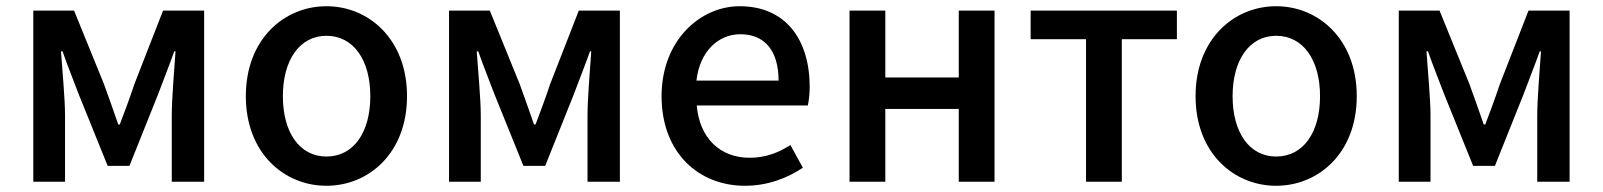

<svg xmlns="http://www.w3.org/2000/svg" viewBox="-20 -584 5150 617"><path d="M87 0H189V-214C189 -266 180 -360 176 -419H181C196 -375 217 -324 233 -281L326 -51H396L488 -281C504 -324 524 -374 540 -419H544C540 -360 532 -266 532 -214V0H636V-550H504L412 -314C397 -269 381 -226 365 -184H360C346 -226 330 -269 314 -314L218 -550H87Z M1029 13C1165 13 1288 -92 1288 -275C1288 -458 1165 -564 1029 -564C893 -564 770 -458 770 -275C770 -92 893 13 1029 13ZM1029 -81C943 -81 889 -158 889 -275C889 -391 943 -469 1029 -469C1116 -469 1170 -391 1170 -275C1170 -158 1116 -81 1029 -81Z M1423 0H1525V-214C1525 -266 1516 -360 1512 -419H1517C1532 -375 1553 -324 1569 -281L1662 -51H1732L1824 -281C1840 -324 1860 -374 1876 -419H1880C1876 -360 1868 -266 1868 -214V0H1972V-550H1840L1748 -314C1733 -269 1717 -226 1701 -184H1696C1682 -226 1666 -269 1650 -314L1554 -550H1423Z M2374 13C2446 13 2509 -11 2560 -45L2520 -118C2480 -92 2438 -77 2389 -77C2294 -77 2228 -140 2219 -245H2576C2579 -259 2582 -281 2582 -304C2582 -459 2503 -564 2357 -564C2229 -564 2106 -453 2106 -275C2106 -93 2225 13 2374 13ZM2218 -325C2229 -421 2290 -474 2359 -474C2439 -474 2482 -419 2482 -325Z M2710 0H2825V-234H3061V0H3176V-550H3061V-335H2825V-550H2710Z M3470 0H3585V-458H3762V-550H3292V-458H3470Z M4081 13C4217 13 4340 -92 4340 -275C4340 -458 4217 -564 4081 -564C3945 -564 3822 -458 3822 -275C3822 -92 3945 13 4081 13ZM4081 -81C3995 -81 3941 -158 3941 -275C3941 -391 3995 -469 4081 -469C4168 -469 4222 -391 4222 -275C4222 -158 4168 -81 4081 -81Z M4475 0H4577V-214C4577 -266 4568 -360 4564 -419H4569C4584 -375 4605 -324 4621 -281L4714 -51H4784L4876 -281C4892 -324 4912 -374 4928 -419H4932C4928 -360 4920 -266 4920 -214V0H5024V-550H4892L4800 -314C4785 -269 4769 -226 4753 -184H4748C4734 -226 4718 -269 4702 -314L4606 -550H4475Z"/></svg>

Font: Noto Sans HK Medium
Style: Regular
Weight: 500
Designer: Ryoko NISHIZUKA 西塚涼子 (kana, bopomofo & ideographs); Paul D. Hunt (Latin, Greek & Cyrillic); Sandoll Communications 산돌커뮤니
Foundry: Adobe
Version: Version 2.002;hotconv 1.0.116;makeotfexe 2.5.65601